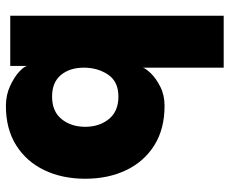

<svg xmlns="http://www.w3.org/2000/svg" viewBox="-84 -478 777 650"><g transform="rotate(-90 305.0 -153.5)"><path d="M576.2 -507.8V214.8H400.4V-58.6Q397.9 -49.3 381.1 -31.7Q364.3 -14.2 335.9 0.2Q307.6 14.6 271 14.6Q192.9 14.6 137.7 -20Q82.5 -54.7 53.5 -115.2Q24.4 -175.8 24.4 -253.9Q24.4 -332 53.5 -392.6Q82.5 -453.1 137.7 -487.8Q192.9 -522.5 271 -522.5Q307.6 -522.5 338.4 -508.3Q369.1 -494.1 387.7 -476.6Q406.2 -459 406.2 -449.2V-507.8ZM400.4 -258.8Q400.4 -306.6 375.5 -336.4Q350.6 -366.2 302.7 -366.2Q252.4 -366.2 226.3 -334Q200.2 -301.8 200.2 -253.9Q200.2 -206.5 226.3 -174.1Q252.4 -141.6 302.7 -141.6Q353 -141.6 376.7 -176.5Q400.4 -211.4 400.4 -258.8Z"/></g></svg>

Font: Giphurs Black
Style: Regular
Weight: 900
Version: Version 0.920; ttfautohint (v1.8.4.7-5d5b)